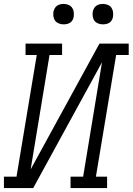

<svg xmlns="http://www.w3.org/2000/svg" viewBox="-33 -957 675 977"><path d="M-13 0V-58H51L154 -677H97V-735H283V-677H219L123 -95L473 -735H622V-677H558L455 -58H512V0H326V-58H390L486 -640L136 0ZM491 -833Q478 -833 466.5 -837.5Q455 -842 448 -851Q441 -860 439 -872.5Q437 -885 439 -898Q441 -906 445.5 -914.5Q450 -923 457.5 -928Q465 -933 473.5 -935Q482 -937 491 -937Q503 -937 514.5 -932.5Q526 -928 533 -919Q540 -910 542 -897.5Q544 -885 542 -872Q541 -864 536.5 -855.5Q532 -847 524.5 -842Q517 -837 508 -835Q499 -833 491 -833ZM291 -833Q278 -833 266.5 -837.5Q255 -842 248 -851Q241 -860 239 -872.5Q237 -885 239 -898Q241 -906 245.5 -914.5Q250 -923 257.5 -928Q265 -933 273.5 -935Q282 -937 291 -937Q303 -937 314.5 -932.5Q326 -928 333 -919Q340 -910 342 -897.5Q344 -885 342 -872Q341 -864 336.5 -855.5Q332 -847 324.5 -842Q317 -837 308 -835Q299 -833 291 -833Z"/></svg>

Font: Iosevka Etoile Light Oblique
Style: Regular
Weight: 300
Italic angle: -9°
Designer: Belleve Invis
Foundry: Belleve Invis
Version: Version 15.5.2; ttfautohint (v1.8.4)